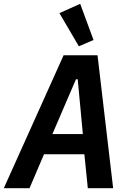

<svg xmlns="http://www.w3.org/2000/svg" viewBox="-49 -988 669 1008"><path d="M545 0 463 -698H285L-29 0H106L182 -178H394L412 0ZM386 -284H226L350 -572H359ZM365 -745 442 -778 372 -968 263 -919Z"/></svg>

Font: IBM Plex Mono SmBld
Style: Italic
Weight: 600
Italic angle: -9.5°
Monospace: yes
Designer: Mike Abbink, Paul van der Laan, Pieter van Rosmalen
Foundry: Bold Monday
Version: Version 2.004